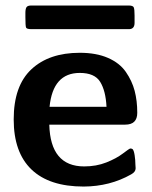

<svg xmlns="http://www.w3.org/2000/svg" viewBox="-20 -667 551 698"><path d="M29.8 -232.9Q29.8 -355 94 -415Q158.2 -475.1 270 -475.1Q330.1 -475.1 372.6 -456.5Q415 -438 437.5 -405.5Q460 -373 469.5 -336.9Q479 -300.8 479 -256.8Q479 -213.9 435.1 -213.9H159.2Q163.1 -62 286.1 -62Q330.1 -62 366.5 -76.4Q402.8 -90.8 426 -108.4Q449.2 -126 453.1 -127H457L461.9 -125Q466.8 -120.1 469.5 -102.5Q472.2 -85 472.2 -69.8L473.1 -55.2Q473.1 -42 457 -33.2Q379.9 10.7 284.2 11.2Q159.2 11.2 94.5 -50.8Q29.8 -112.8 29.8 -232.9ZM72.3 -605V-620.1Q72.3 -634.3 76.2 -640.6Q80.1 -647 94.2 -647H447.3Q463.4 -647 466.3 -640.1Q469.2 -633.3 469.2 -610.4V-584Q469.2 -562 450.2 -561H94.2Q77.1 -561 74.7 -566.9Q72.3 -572.8 72.3 -605ZM160.2 -278.8H367.2Q364.3 -336.9 344.2 -369.4Q324.2 -401.9 270 -401.9Q172.4 -401.9 160.2 -278.8Z"/></svg>

Font: CMU Sans Serif
Style: Bold
Weight: 700
Version: Version 0.7.0